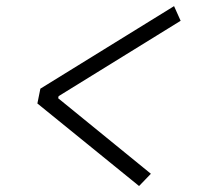

<svg xmlns="http://www.w3.org/2000/svg" viewBox="-20 -648 660 642"><path d="M562 -627.5 115 -351.5 105 -302 445 -26 484.5 -67 174.5 -319.5 176 -326.5 584 -578.5Z"/></svg>

Font: Monaspace Krypton ExtraLight
Style: Italic
Weight: 200
Italic angle: -11°
Designer: Riley Cran & the Lettermatic Team
Foundry: Lettermatic
Version: Version 1.101 (Monaspace Krypton)